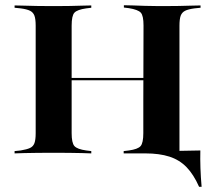

<svg xmlns="http://www.w3.org/2000/svg" viewBox="-20 -592 823 741"><path d="M117.7 -369.4V-492.7Q117.7 -518.5 112.9 -531.5Q108.1 -544.4 96 -550.4Q83.9 -556.5 59.7 -559.7L36.3 -562.1V-571Q51.6 -571 73.4 -570.2Q95.2 -569.4 121.4 -569Q147.6 -568.5 175.8 -568.5H187.1H197.6Q225.8 -568.5 250.8 -569Q275.8 -569.4 296.8 -570.2Q317.7 -571 332.3 -571V-562.1L312.9 -559.7Q278.2 -554.8 267.3 -543.1Q256.5 -531.5 256.5 -492.7V-369.4ZM533.1 -201.6 533.9 -493.5Q533.9 -531.5 523.4 -543.1Q512.9 -554.8 477.4 -560.5L458.1 -562.9V-571.8Q472.6 -571.8 493.5 -571Q514.5 -570.2 539.9 -569.4Q565.3 -568.5 592.7 -568.5H604H614.5Q643.5 -568.5 669.4 -569Q695.2 -569.4 716.9 -570.2Q738.7 -571 754 -571V-562.1L730.6 -559.7Q706.5 -556.5 694.4 -550.4Q682.3 -544.4 677.4 -531.5Q672.6 -518.5 672.6 -492.7V-201.6ZM175.8 -2.4Q147.6 -2.4 121.4 -2Q95.2 -1.6 73.4 -1.2Q51.6 -0.8 36.3 0V-8.9L59.7 -11.3Q83.9 -15.3 96 -21Q108.1 -26.6 112.9 -39.5Q117.7 -52.4 117.7 -78.2V-369.4H256.5V-78.2Q256.5 -40.3 267.3 -28.2Q278.2 -16.1 312.9 -11.3L332.3 -8.9V0Q317.7 -0.8 296.8 -1.2Q275.8 -1.6 250.8 -2Q225.8 -2.4 197.6 -2.4H187.1ZM200 -282.3V-291.1H588.7V-282.3ZM591.9 -2.4Q564.5 -2.4 539.1 -2Q513.7 -1.6 493.1 -1.2Q472.6 -0.8 457.3 0V-8.9L477.4 -11.3Q512.1 -16.1 522.6 -28.2Q533.1 -40.3 533.1 -78.2V-201.6H672.6V0L602.4 -2.4ZM457.3 0 487.9 -8.9 662.1 -28.2 671.8 -8.9H544.4Q617.7 -8.9 666.9 -9.7Q716.1 -10.5 753.2 -11.3Q752.4 21 753.6 56.5Q754.8 91.9 758.1 129H748.4Q727.4 81.5 700 53.2Q672.6 25 633.9 12.5Q595.2 0 541.1 0Z"/></svg>

Font: Playfair 144pt SemiExpanded ExtraBold
Style: Regular
Weight: 800
Width: 6
Designer: Claus Eggers Sørensen
Foundry: Claus Eggers Sørensen
Version: Version 2.203